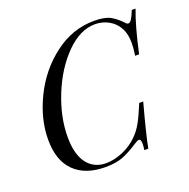

<svg xmlns="http://www.w3.org/2000/svg" viewBox="-110 -688 794 806"><g transform="rotate(-20 287.0 -285.0)"><path d="M522.6 -385.5H504.8Q509.7 -416.9 509.7 -441.1Q509.7 -479.8 496.8 -504.8Q482.3 -534.7 453.6 -551.2Q425 -567.7 391.1 -567.7Q324.2 -567.7 261.7 -504.8Q199.2 -441.9 160.5 -346.4Q121.8 -250.8 121.8 -161.3Q121.8 -83.9 152.4 -43.5Q183.1 -3.2 237.1 -3.2Q272.6 -3.2 312.1 -19.8Q351.6 -36.3 380.6 -66.1Q401.6 -87.1 416.9 -114.9Q432.3 -142.7 453.2 -193.5H471Q433.1 -54 423.4 0H405.6Q408.1 -16.9 408.1 -27.4Q408.1 -48.4 398.4 -48.4Q392.7 -48.4 381.5 -41.1Q339.5 -13.7 308.1 -1.2Q276.6 11.3 229 11.3Q139.5 11.3 90.3 -37.1Q41.1 -85.5 41.1 -178.2Q41.1 -271 87.5 -365.3Q133.9 -459.7 214.9 -521Q296 -582.3 392.7 -582.3Q439.5 -582.3 464.1 -569Q488.7 -555.6 512.9 -529.8Q518.5 -522.6 525 -522.6Q532.3 -522.6 539.9 -534.3Q547.6 -546 557.3 -571H574.2Q547.6 -501.6 522.6 -385.5Z"/></g></svg>

Font: Playfair Display SC
Style: Italic
Weight: 400
Italic angle: -14°
Designer: Claus Eggers Sørensen
Foundry: Claus Eggers Sørensen
Version: Version 1.202; ttfautohint (v1.6)